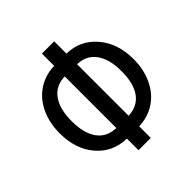

<svg xmlns="http://www.w3.org/2000/svg" viewBox="-189 -855 999 999"><g transform="rotate(-45 311.0 -355.5)"><path d="M357.9 -620.6V-710.9H267.6V-620.6C223.6 -619.6 184.2 -607.7 149.4 -585C114.6 -562.2 87.6 -530.4 68.4 -489.7C49.2 -449.1 39.6 -403.3 39.6 -352.5C39.6 -274.4 60.7 -210.7 103 -161.4C145.3 -112.1 200.2 -86.8 267.6 -85.4V0H357.9V-85.4C401.5 -86.8 440.7 -98.7 475.3 -121.3C510 -144 536.9 -175.7 556.2 -216.6C575.4 -257.4 585 -303.1 585 -353.5C585 -431 563.6 -494.5 521 -544.2C478.4 -593.8 424 -619.3 357.9 -620.6ZM128.4 -352.5C128.4 -412.1 140.3 -458.4 164.1 -491.5C187.8 -524.5 222.3 -541.7 267.6 -543V-163.1C222.3 -164.4 187.8 -181.3 164.1 -213.9C140.3 -246.4 128.4 -292.6 128.4 -352.5ZM496.1 -353.5C496.1 -293.3 484.4 -247 460.9 -214.6C437.5 -182.2 403.2 -165 357.9 -163.1V-542.5C402.2 -541.2 436.3 -524.2 460.2 -491.5C484.1 -458.7 496.1 -412.8 496.1 -353.5Z"/></g></svg>

Font: Roboto Condensed
Style: Regular
Weight: 400
Designer: Google
Version: Version 2.134; 2016